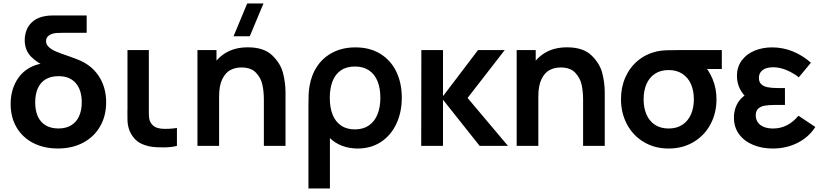

<svg xmlns="http://www.w3.org/2000/svg" viewBox="-20 -822 4636 1082"><path d="M306.2 14.8Q227.2 14.8 167 -16.3Q106.7 -47.4 73.3 -104.2Q40 -161 40 -235.8Q40 -309.6 72.7 -366.4Q105.3 -423.2 166.3 -449.6Q227.2 -476 308.7 -461.2V-504.8Q388.9 -504.8 450 -471.8Q511.2 -438.8 544.7 -380Q578.2 -321.2 578.2 -245.5Q578.2 -169.2 544.4 -110.2Q510.7 -51.2 449.1 -18.2Q387.5 14.8 306.2 14.8ZM309.5 -98Q352.2 -98 381.6 -116.2Q411 -134.3 425.8 -167.4Q440.7 -200.5 440.7 -245.8Q440.7 -314.9 406.7 -353.9Q372.7 -392.8 309.5 -392.8Q266.7 -392.8 237.2 -375.1Q207.8 -357.3 193.1 -324.1Q178.3 -290.9 178.3 -245.5Q178.3 -198.6 193.4 -165.6Q208.5 -132.6 237.9 -115.3Q267.3 -98 309.5 -98ZM383 -403.8Q378.9 -405.2 374 -406.5Q369 -407.8 363.8 -408.9Q289.5 -428.1 240.5 -447Q191.4 -465.9 155.4 -502.4Q119.3 -538.8 119.3 -596Q119.3 -626.3 130.7 -654.8Q142.1 -683.3 169.4 -704.8Q196.7 -726.2 241.5 -732.3Q253.2 -734.2 268.5 -734.6Q283.8 -735 305.2 -735H468.5V-637H332.5Q312.4 -637 300.5 -636.2Q288.7 -635.3 278.5 -632.8Q260.6 -627.6 250 -617.1Q239.5 -606.7 239.5 -590.2Q239.5 -570.7 255.7 -556.2Q271.9 -541.7 297.2 -531Q322.4 -520.3 368.8 -504.8Q405.8 -491.8 426.8 -482.7Z M829.6 4.2Q794.3 -2 767.5 -16.9Q740.8 -31.8 720.9 -63.8Q709.8 -82.2 704.6 -101.4Q699.5 -120.6 698.5 -140Q697.6 -159.3 698 -193.5Q698.4 -200.1 698.4 -206.9Q698.4 -213.7 698.4 -220.7V-540H818.8V-227.3V-210.9Q818.2 -178.5 820 -160.9Q821.8 -143.2 829.8 -130.2Q839.1 -114.6 854.3 -106.6Q869.6 -98.6 888.8 -96.8Q928.7 -93.5 977.1 -100.8V0Q948.5 8 904.4 8.6Q860.2 9.2 829.6 4.2Z M1387.6 -617.5H1296.1L1373.2 -802.5H1464.8ZM1467 0V-260.2Q1467 -307 1458.5 -345.3Q1450.1 -383.7 1422 -412.8Q1394 -441.8 1340.8 -441.8Q1306.2 -441.8 1278.3 -427.2Q1250.5 -412.7 1232.6 -376Q1214.7 -339.3 1214.7 -277.5L1143.2 -308.2Q1143.2 -377.9 1170.2 -434Q1197.2 -490.2 1249.8 -522.8Q1302.5 -555.3 1376.7 -555.3Q1467.2 -555.3 1514.3 -509.8Q1561.5 -464.2 1575.2 -409.5Q1589 -354.8 1589 -301.5V0ZM1092.7 0V-540H1200V-372.5H1214.7V0Z M1718.2 -231.8Q1718.2 -266.4 1719.3 -290Q1720.4 -313.6 1724.3 -336.2Q1735.1 -401.5 1769.1 -450.9Q1803.1 -500.2 1857.8 -527.6Q1912.6 -555 1983 -555Q2064.6 -555 2123.5 -518.6Q2182.5 -482.2 2213.4 -417.9Q2244.3 -353.7 2244.3 -271.8Q2244.3 -189.8 2213.8 -124.5Q2183.2 -59.1 2126.7 -22Q2070.2 15 1995.7 15Q1948.2 15 1907.2 -0.7Q1866.3 -16.4 1839.3 -43.8V240H1718.2ZM1980.2 -92.8Q2027 -92.8 2059.1 -115.2Q2091.2 -137.5 2107.4 -177.5Q2123.5 -217.6 2123.5 -271Q2123.5 -324.8 2107.5 -364.4Q2091.5 -403.9 2059.4 -425.5Q2027.2 -447.2 1980.2 -447.2Q1932.4 -447.2 1900.7 -425.2Q1869 -403.3 1853.8 -363.7Q1838.5 -324 1838.5 -270.3Q1838.5 -215.8 1854.4 -176Q1870.2 -136.2 1902 -114.5Q1933.7 -92.8 1980.2 -92.8Z M2353.7 0 2354.5 -540H2476.5V-280L2674 -540H2824.5L2615 -270L2842.5 0H2683L2476.5 -260V0Z M3266 -260.2Q3266 -307 3257.5 -345.3Q3249.1 -383.7 3221 -412.8Q3193 -441.8 3139.8 -441.8Q3105.2 -441.8 3077.3 -427.2Q3049.5 -412.7 3031.6 -376Q3013.7 -339.3 3013.7 -277.5L2942.2 -308.2Q2942.2 -377.9 2969.2 -434Q2996.2 -490.2 3048.8 -522.8Q3101.5 -555.3 3175.7 -555.3Q3266.2 -555.3 3313.3 -509.8Q3360.5 -464.2 3374.2 -409.5Q3388 -354.8 3388 -301.5V0H3266ZM2891.7 0V-540H2999V-372.5H3013.7V0Z M3748.2 15Q3669.5 15 3608.3 -21.5Q3547.1 -58 3513.3 -121.6Q3479.5 -185.2 3479.5 -263Q3479.5 -330 3504.1 -385.8Q3528.7 -441.7 3573.9 -479.6Q3619.2 -517.6 3679.8 -532Q3703.3 -537.3 3734.3 -538.7Q3765.3 -540 3821.5 -540H4047.7V-433H3909.7L3937.5 -465.3Q3973.5 -429.9 3995.6 -376.8Q4017.7 -323.7 4017.7 -263Q4017.7 -184.8 3983.7 -121.4Q3949.7 -58 3888.2 -21.5Q3826.8 15 3748.2 15ZM3748.2 -97.8Q3793.9 -97.8 3825.9 -119.2Q3857.8 -140.5 3874 -177.7Q3890.2 -214.9 3890.2 -263Q3890.2 -310.5 3874 -347.6Q3857.8 -384.8 3825.7 -405.9Q3793.5 -427.1 3748.2 -427.2Q3701.5 -427.2 3669.8 -405.6Q3638 -383.9 3622.5 -346.7Q3607 -309.4 3607 -263Q3607 -213.6 3623.3 -176.4Q3639.6 -139.2 3671.3 -118.5Q3703.1 -97.8 3748.2 -97.8Z M4334.5 15Q4411.7 15 4475.1 -17.2Q4538.5 -49.5 4574.7 -106.5L4479.7 -169.8Q4450.1 -134.4 4414.5 -116.1Q4379 -97.8 4336.3 -97.8Q4306.6 -97.8 4284.5 -106.8Q4262.5 -115.7 4250.8 -132.4Q4239 -149.1 4239 -171.7Q4239 -196.8 4252.5 -209.5Q4266.1 -222.2 4287.6 -226.2Q4309.2 -230.3 4344.2 -230.5Q4348.8 -230.6 4353.8 -230.6Q4358.8 -230.7 4363.5 -230.7H4403.5V-325.8H4363.7Q4328.8 -325.8 4306.2 -330.3Q4283.6 -334.8 4270.2 -347.2Q4256.8 -359.6 4256.8 -382.8Q4256.8 -403.4 4267.6 -417Q4278.4 -430.5 4296.4 -436.8Q4314.4 -443 4336.8 -443Q4373.6 -443 4411.5 -427.3Q4449.3 -411.7 4481.7 -386.3L4549.7 -468.5Q4503.8 -509.7 4447.9 -532.3Q4392 -555 4331 -555Q4277.8 -555 4232.5 -536.5Q4187.2 -517.9 4160.1 -481.3Q4133 -444.8 4133 -393.8Q4133 -355.1 4149.5 -321.7Q4166 -288.3 4200.7 -258.8L4202.5 -298Q4175.2 -286.7 4155.8 -266Q4136.3 -245.3 4126.2 -218Q4116 -190.7 4116 -159.3Q4116 -104.8 4145.3 -65.3Q4174.6 -25.9 4224.3 -5.5Q4274.1 15 4334.5 15Z"/></svg>

Font: Manrope
Style: Regular
Weight: 400
Designer: Mikhail Sharanda
Foundry: Mikhail Sharanda
Version: Version 4.503